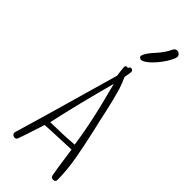

<svg xmlns="http://www.w3.org/2000/svg" viewBox="-317 -1019 1066 1066"><g transform="rotate(45 216.5 -485.5)"><path d="M238 -603Q247 -567 268 -486Q305 -338 323 -211Q239 -204 139 -203Q179 -387 238 -603ZM231 -719Q226 -725 218.5 -720.5Q211 -716 212 -708Q214 -681 219 -648Q68 -117 41 -30L39 -22Q39 -13 45 -7.5Q51 -2 60 -2Q72 -2 76 -14Q82 -27 128 -170Q146 -172 330 -179Q350 -36 357 -2Q360 12 376 12Q394 12 394 -5Q394 -80 378 -169Q365 -241 345 -331Q325 -415 314 -469Q297 -546 279 -606Q268 -640 253 -672Q253 -674 255 -683.5Q257 -693 258.5 -703Q260 -713 260 -718Q260 -733 244 -733Q233 -733 231 -719ZM283 -892Q242 -848 235 -823Q234 -822 234 -818Q234 -812 239.5 -808Q245 -804 251 -804Q256 -804 257 -805Q286 -814 325 -860Q364 -906 380 -948Q382 -956 382 -958Q382 -969 374 -976Q366 -983 356 -983Q343 -983 335 -969Q316 -928 283 -892Z"/></g></svg>

Font: Neythal
Style: Regular
Weight: 400
Designer: Tharique Azeez
Foundry: Tharique Azeez
Version: Version 0.44